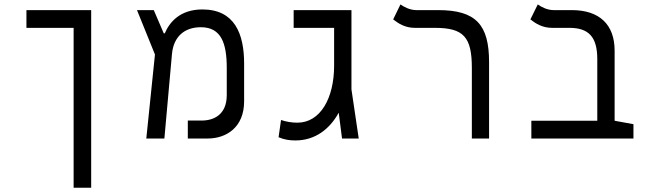

<svg xmlns="http://www.w3.org/2000/svg" viewBox="-20 -632 2970 876"><path d="M396 224.6V-585.9H100.6V-504.9H315.9V224.6Z M647.5 0H730L764.6 -385.7C772 -465.3 821.8 -507.8 896.5 -507.8C990.2 -507.8 1014.6 -433.1 1014.6 -321.8V-198.2C1014.6 -108.4 955.1 -82 900.4 -82H836.9V0H927.2C1012.7 0 1093.8 -50.8 1093.8 -169.9V-341.8C1093.8 -477.5 1050.8 -588.9 903.3 -588.9C798.8 -588.9 752 -527.8 731.9 -480H727.1L681.6 -585.9H605L687 -383.3Z M1327.6 8.8C1417.5 8.8 1483.9 -42.5 1525.4 -117.7L1540.5 0H1616.7L1583.5 -224.1V-585.9H1319.8V-504.9H1504.4V-332.5C1504.4 -183.6 1441.4 -72.3 1336.9 -72.3C1310.5 -72.3 1285.2 -76.7 1262.2 -84.5L1251 -5.9C1277.3 5.4 1301.8 8.8 1327.6 8.8Z M2211.4 -348.6C2211.4 -519.5 2151.4 -585.9 1979 -585.9H1878.9C1850.1 -585.9 1821.8 -601.1 1807.1 -611.8L1773.9 -543.5C1797.4 -524.9 1828.1 -504.9 1873 -504.9H1964.8C2095.2 -504.9 2132.8 -462.9 2132.8 -322.3V0H2211.4Z M2870.1 -65.4 2784.2 -81.1V-400.9C2784.2 -520.5 2714.4 -585.9 2588.9 -585.9H2505.4C2476.1 -585.9 2448.2 -601.1 2433.6 -611.8L2399.9 -543.5C2423.3 -524.9 2454.6 -504.9 2499 -504.9H2578.1C2666.5 -504.9 2705.1 -462.9 2705.1 -362.3V-81.1H2404.3V0H2870.1Z"/></svg>

Font: Cascadia Code SemiLight
Style: Regular
Weight: 350
Monospace: yes
Designer: Aaron Bell
Foundry: Saja Typeworks
Version: Version 2404.023